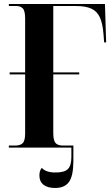

<svg xmlns="http://www.w3.org/2000/svg" viewBox="-20 -734 556 955"><path d="M24 0V-10H55Q81 -10 93 -22Q105 -34 105 -71V-364H28V-374H105V-641Q105 -680 93.5 -692Q82 -704 62 -704H24V-714H502L508 -523H498L495 -562Q491 -616 477 -647Q463 -678 434.5 -691Q406 -704 358 -704H245V-374H374V-364H245V-73Q245 -36 256 -23Q267 -10 294 -10H345V65Q345 140 323.5 170.5Q302 201 254 201Q217 201 196.5 185Q176 169 176 139Q176 114 188 101Q208 124 256 124Q301 124 318 106.5Q335 89 335 47V0Z"/></svg>

Font: Noto Serif Display Condensed
Style: Bold
Weight: 700
Width: 3
Designer: Monotype Design Team
Foundry: Monotype Imaging Inc.
Version: Version 2.009